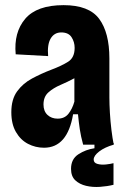

<svg xmlns="http://www.w3.org/2000/svg" viewBox="-20 -562 494 746"><path d="M151 12Q118 12 89 -3Q60 -18 42 -49Q24 -80 24 -126Q24 -176 46.5 -207Q69 -238 104.5 -257Q140 -276 179 -291Q219 -306 244.5 -322Q270 -338 270 -376Q270 -399 258 -417.5Q246 -436 218 -436Q191 -436 177 -412.5Q163 -389 167 -344L41 -351Q33 -436 78 -489Q123 -542 227 -542Q326 -542 365.5 -488.5Q405 -435 405 -335V-183Q405 -157 407 -123.5Q409 -90 413 -57Q417 -24 422 0H303Q294 -33 290 -60Q286 -87 283 -118H264Q242 12 151 12ZM204 -101Q231 -101 246 -120Q261 -139 269 -167V-258Q243 -244 215 -232Q187 -220 168 -203Q149 -186 149 -156Q149 -130 164.5 -115.5Q180 -101 204 -101ZM421 156Q397 162 368.5 164Q340 166 314.5 160Q289 154 272.5 138.5Q256 123 256 94Q256 56 284.5 37.5Q313 19 347 14V-6H422V0Q387 10 365.5 26.5Q344 43 344 58Q344 71 359 75Q374 79 392 77Q410 75 421 72Z"/></svg>

Font: Bricolage Grotesque 10pt Condensed Bricolage Grotesque 10pt Condensed Regular
Style: Bold
Weight: 700
Width: 3
Designer: Mathieu Triay
Foundry: Atelier Triay
Version: Version 1.000; ttfautohint (v1.8.4.7-5d5b);gftools[0.9.32]